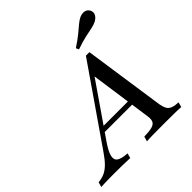

<svg xmlns="http://www.w3.org/2000/svg" viewBox="-260 -912 1067 1067"><g transform="rotate(-45 273.5 -378.0)"><path d="M-62.9 0 -54.8 -29Q-27.4 -31.5 -5.2 -41.5Q16.9 -51.6 37.9 -72.6Q58.9 -93.5 83.1 -129L392.7 -576.6H420.2L490.3 -96.8Q494.4 -72.6 502.8 -57.7Q511.3 -42.7 528.6 -36.3Q546 -29.8 573.4 -29L565.3 0Q545.2 -1.6 512.5 -2Q479.8 -2.4 438.7 -2.4Q389.5 -2.4 352.8 -2Q316.1 -1.6 296 0L304 -29Q345.2 -29.8 366.5 -35.9Q387.9 -41.9 394.4 -56.5Q400.8 -71 396.8 -96.8L343.5 -471.8L365.3 -490.3L135.5 -157.3Q104.8 -112.9 98 -85.1Q91.1 -57.3 109.3 -44.4Q127.4 -31.5 172.6 -29L164.5 0Q132.3 -1.6 99.2 -2Q66.1 -2.4 34.7 -2.4Q10.5 -2.4 -13.3 -2Q-37.1 -1.6 -62.9 0ZM155.6 -202.4 175 -231.5H416.9L421 -202.4ZM390.3 -628.2 382.3 -645.2Q422.6 -671.8 447.2 -691.9Q471.8 -712.1 488.7 -726.6Q505.6 -741.1 521.8 -749.2Q543.5 -758.9 561.3 -755.2Q579 -751.6 587.9 -734.7Q596 -717.7 588.3 -702Q580.6 -686.3 559.7 -675Q543.5 -666.9 521.4 -662.5Q499.2 -658.1 467.7 -651.2Q436.3 -644.4 390.3 -628.2Z"/></g></svg>

Font: Playfair 5pt SemiExpanded Light Medium
Style: Italic
Weight: 500
Italic angle: -15.6°
Version: Version 2.001;gftools[0.9.30]